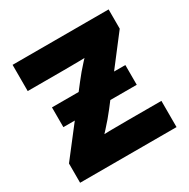

<svg xmlns="http://www.w3.org/2000/svg" viewBox="-163 -878 1012 1028"><g transform="rotate(-30 342.5 -364.0)"><path d="M43.9 0V-119.1L314.5 -469.2Q346.2 -510.7 384.8 -552.5Q423.3 -594.2 462.9 -635.7L477.5 -571.8Q425.8 -566.9 373.8 -566.2Q321.8 -565.4 270 -565.4H46.4V-727.5H640.1V-608.4L375.5 -263.7Q342.3 -220.7 302.7 -177.7Q263.2 -134.8 222.7 -91.3L208 -155.8Q263.7 -160.6 318.8 -161.4Q374 -162.1 428.7 -162.1H640.1V0ZM115.2 -302.7V-424.8H568.8V-302.7Z"/></g></svg>

Font: Inter 18pt Black
Style: Regular
Weight: 900
Designer: Rasmus Andersson
Foundry: rsms
Version: Version 4.001;git-66647c0bb